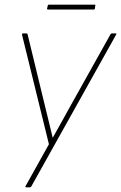

<svg xmlns="http://www.w3.org/2000/svg" viewBox="-20 -623 522 828"><path d="M93 185Q88 185 90 180L191 -1L75 -473Q74 -479 80 -479H93Q98 -479 99 -475L172 -174Q181 -139 189.5 -102.5Q198 -66 207 -30H208Q228 -65 247.5 -100.5Q267 -136 286 -170L457 -476Q459 -478 460 -478.5Q461 -479 464 -479H478Q480 -479 481.5 -478Q483 -477 481 -474L115 181Q112 185 108 185ZM187 -582Q182 -582 183 -586L186 -599Q187 -603 191 -603H388Q392 -603 391 -599L389 -585Q388 -582 384 -582Z"/></svg>

Font: Sofia Sans Thin
Style: Italic
Weight: 250
Italic angle: -9°
Version: Version 4.100-B